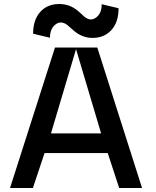

<svg xmlns="http://www.w3.org/2000/svg" viewBox="-20 -937 778 957"><path d="M348 -784Q343 -788 332 -798Q321 -808 315.5 -812.5Q310 -817 301 -821Q292 -825 284 -825Q263 -825 246 -805Q229 -785 229 -749L145 -769Q145 -838 180.5 -877.5Q216 -917 275 -917Q328 -917 368 -883Q374 -878 384.5 -868.5Q395 -859 400.5 -854Q406 -849 415 -844.5Q424 -840 432 -840Q453 -840 470 -860Q487 -880 487 -916L571 -896Q571 -827 535.5 -787.5Q500 -748 441 -748Q390 -748 348 -784ZM688 0H574L517 -174H202L144 0H30L254 -700H465ZM484 -272 359 -692 234 -272Z"/></svg>

Font: Edgecutting Lite Sharp
Style: Medium
Weight: 500
Designer: RandomMaerks (Nguyen Gia Bao)
Version: Version 1.0